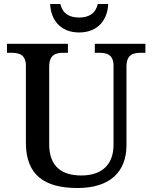

<svg xmlns="http://www.w3.org/2000/svg" viewBox="-20 -934 765 964"><path d="M377 -771C475 -771 521 -839 523 -914H471C460 -866 426 -846 377 -846C328 -846 294 -866 283 -914H232C234 -839 280 -771 377 -771ZM369 10C532 10 615 -71 615 -205V-599C615 -660 648 -669 689 -669H710V-714H456V-669H477C517 -669 550 -660 550 -603V-207C550 -113 497 -53 389 -53C293 -53 227 -95 227 -210V-599C227 -660 260 -669 300 -669H321V-714H15V-669H37C76 -669 110 -660 110 -603V-217C110 -53 206 10 369 10Z"/></svg>

Font: Noto Serif Tamil Medium
Style: Italic
Weight: 500
Italic angle: -12°
Designer: Indian Type Foundry, Tom Grace, and the Monotype Design Team
Foundry: Monotype Imaging Inc.
Version: Version 2.003